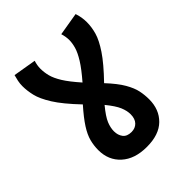

<svg xmlns="http://www.w3.org/2000/svg" viewBox="-182 -736 843 843"><g transform="rotate(-45 239.0 -315.0)"><path d="M394 -139Q394 -76 354.5 -37Q315 2 239 2Q164 2 121 -37Q78 -76 78 -139Q78 -167 85 -194Q92 -221 112.5 -253Q133 -285 172 -329Q111 -393 83.5 -437Q56 -481 48.5 -513Q41 -545 41 -573Q41 -589 44 -603.5Q47 -618 51 -632L158 -614Q151 -592 151 -572Q151 -549 157 -525.5Q163 -502 181.5 -472Q200 -442 239 -398Q278 -443 297.5 -474.5Q317 -506 323.5 -529Q330 -552 330 -571Q330 -592 323 -614L430 -632Q440 -603 440 -572Q440 -542 431 -510Q422 -478 393 -434.5Q364 -391 304 -329Q345 -285 364 -252Q383 -219 388.5 -192.5Q394 -166 394 -139ZM185 -149Q185 -125 197.5 -108.5Q210 -92 238 -92Q261 -92 275.5 -107Q290 -122 290 -150Q290 -172 279.5 -197Q269 -222 238 -260Q205 -220 195 -195.5Q185 -171 185 -149Z"/></g></svg>

Font: Noto Sans Condensed SemiBold
Style: Regular
Weight: 600
Width: 3
Designer: Monotype Design Team
Foundry: Monotype Imaging Inc.
Version: Version 2.013; ttfautohint (v1.8.4.7-5d5b)